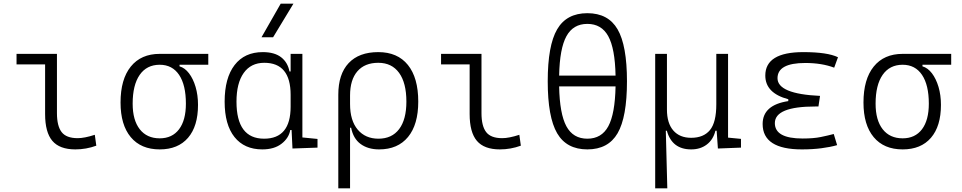

<svg xmlns="http://www.w3.org/2000/svg" viewBox="-20 -815 5313 1060"><path d="M396 9.8Q309.1 9.8 269 -37.4Q229 -84.5 229 -185.5V-459.5H71.3V-517.6H294.4V-190.4Q294.4 -119.1 320.3 -85.7Q346.2 -52.2 408.7 -52.2Q446.3 -52.2 503.4 -70.8L511.7 -10.7Q455.6 9.8 396 9.8Z M861.8 9.8Q758.3 9.8 701.9 -57.9Q645.5 -125.5 645.5 -249Q645.5 -377.4 702.1 -447.5Q758.8 -517.6 861.8 -517.6H1129.9V-457.5H971.2V-448.7Q1000.5 -440.4 1023.4 -410.4Q1046.4 -380.4 1059.8 -335.2Q1073.2 -290 1073.2 -235.8Q1073.2 -118.2 1018.1 -54.2Q962.9 9.8 861.8 9.8ZM861.8 -51.3Q930.7 -51.3 968.5 -101.3Q1006.3 -151.4 1006.3 -242.7Q1006.3 -345.7 968.8 -401.6Q931.2 -457.5 861.8 -457.5Q790 -457.5 751.2 -401.6Q712.4 -345.7 712.4 -242.7Q712.4 -151.4 751.7 -101.3Q791 -51.3 861.8 -51.3Z M1428.2 9.8Q1329.1 9.8 1274.7 -58.3Q1220.2 -126.5 1220.2 -253.9Q1220.2 -384.3 1275.1 -455.8Q1330.1 -527.3 1430.7 -527.3Q1495.6 -527.3 1532.2 -498.8Q1568.8 -470.2 1578.1 -420.4H1584.5V-517.6H1649.4V-56.2L1732.9 -47.9V0L1594.7 4.9L1589.8 -97.2H1582.5Q1574.7 -52.7 1534.4 -21.5Q1494.1 9.8 1428.2 9.8ZM1584.5 -226.1V-291.5Q1584.5 -468.3 1439 -468.3Q1365.2 -468.3 1325.4 -412.1Q1285.6 -356 1285.6 -253.9Q1285.6 -49.3 1438 -49.3Q1584.5 -49.3 1584.5 -226.1ZM1423.8 -609.4 1529.8 -794.9H1600.1L1487.8 -609.4Z M2072.8 9.8Q2011.7 9.8 1970.9 -20Q1930.2 -49.8 1918.5 -109.9H1912.6V224.6H1847.7V-292Q1847.7 -405.8 1904.8 -466.6Q1961.9 -527.3 2068.4 -527.3Q2174.8 -527.3 2231.9 -456.5Q2289.1 -385.7 2289.1 -253.9Q2289.1 -127.4 2232.7 -58.8Q2176.3 9.8 2072.8 9.8ZM1912.6 -240.7Q1912.6 -149.4 1954.8 -99.4Q1997.1 -49.3 2069.3 -49.3Q2143.6 -49.3 2183.6 -102.3Q2223.6 -155.3 2223.6 -253.9Q2223.6 -357.4 2183.3 -412.8Q2143.1 -468.3 2068.4 -468.3Q1993.7 -468.3 1953.1 -421.4Q1912.6 -374.5 1912.6 -287.6Z M2739.7 9.8Q2652.8 9.8 2612.8 -37.4Q2572.8 -84.5 2572.8 -185.5V-459.5H2415V-517.6H2638.2V-190.4Q2638.2 -119.1 2664.1 -85.7Q2689.9 -52.2 2752.4 -52.2Q2790 -52.2 2847.2 -70.8L2855.5 -10.7Q2799.3 9.8 2739.7 9.8Z M3222.7 9.8Q3107.9 9.8 3055.9 -79.3Q3003.9 -168.5 3003.9 -366.2Q3003.9 -564 3055.9 -653.1Q3107.9 -742.2 3222.7 -742.2Q3337.9 -742.2 3389.6 -653.1Q3441.4 -564 3441.4 -366.2Q3441.4 -168.5 3389.6 -79.3Q3337.9 9.8 3222.7 9.8ZM3222.7 -49.3Q3301.3 -49.3 3338.4 -117.9Q3375.5 -186.5 3378.4 -337.9H3066.9Q3069.8 -186.5 3106.9 -117.9Q3144 -49.3 3222.7 -49.3ZM3066.9 -397.5H3378.4Q3375.5 -547.4 3338.1 -615.2Q3300.8 -683.1 3222.7 -683.1Q3144.5 -683.1 3107.2 -615.2Q3069.8 -547.4 3066.9 -397.5Z M3795.9 9.8Q3689.9 9.8 3661.6 -93.3H3655.8L3664.1 224.6H3597.2V-517.6H3662.1V-210Q3662.1 -134.8 3697.3 -94.5Q3732.4 -54.2 3795.9 -54.2Q3864.3 -54.2 3899.4 -96.7Q3934.6 -139.2 3934.6 -239.3V-517.6H3999.5V-55.2L4070.8 -48.3V0L3943.4 4.9L3936.5 -93.3H3929.7Q3917.5 -43.9 3882.1 -17.1Q3846.7 9.8 3795.9 9.8Z M4407.2 9.8Q4190.4 9.8 4190.4 -130.4Q4190.4 -235.4 4332 -256.8V-267.1Q4205.1 -300.8 4205.1 -397.9Q4205.1 -527.3 4415 -527.3Q4547.9 -527.3 4606.4 -499L4585.4 -441.4Q4517.1 -467.3 4425.8 -467.3Q4272.5 -467.3 4272.5 -383.3Q4272.5 -296.4 4507.3 -285.6L4498.5 -227.1H4481.4Q4257.8 -227.1 4257.8 -135.3Q4257.8 -50.3 4411.1 -50.3Q4471.7 -50.3 4511.7 -58.6Q4551.8 -66.9 4583 -75.2L4601.6 -13.7Q4564 -2.9 4514.9 3.4Q4465.8 9.8 4407.2 9.8Z M4963.4 9.8Q4859.9 9.8 4803.5 -57.9Q4747.1 -125.5 4747.1 -249Q4747.1 -377.4 4803.7 -447.5Q4860.4 -517.6 4963.4 -517.6H5231.4V-457.5H5072.8V-448.7Q5102.1 -440.4 5125 -410.4Q5147.9 -380.4 5161.4 -335.2Q5174.8 -290 5174.8 -235.8Q5174.8 -118.2 5119.6 -54.2Q5064.5 9.8 4963.4 9.8ZM4963.4 -51.3Q5032.2 -51.3 5070.1 -101.3Q5107.9 -151.4 5107.9 -242.7Q5107.9 -345.7 5070.3 -401.6Q5032.7 -457.5 4963.4 -457.5Q4891.6 -457.5 4852.8 -401.6Q4814 -345.7 4814 -242.7Q4814 -151.4 4853.3 -101.3Q4892.6 -51.3 4963.4 -51.3Z"/></svg>

Font: Cascadia Code NF Light
Style: Regular
Weight: 300
Monospace: yes
Designer: Aaron Bell
Foundry: Saja Typeworks
Version: Version 2404.023; ttfautohint (v1.8.4)